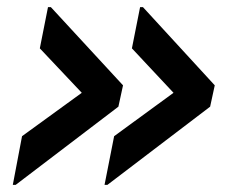

<svg xmlns="http://www.w3.org/2000/svg" viewBox="-20 -578 645 540"><path d="M274 -58 301 -195 468 -317 351 -442 374 -558H382L584 -338L571 -278L282 -58ZM16 -58 42 -195 210 -317 92 -442 115 -558H123L326 -338L313 -278L24 -58Z"/></svg>

Font: Kufam SemiBold
Style: Italic
Weight: 600
Italic angle: -11°
Designer: Artur Schmal
Foundry: Original Type
Version: Version 1.301; ttfautohint (v1.8.3)